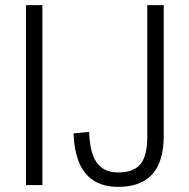

<svg xmlns="http://www.w3.org/2000/svg" viewBox="-20 -720 734 747"><path d="M145 -700V0H81V-700ZM439 7Q384 7 346 -16.5Q308 -40 288.5 -86Q269 -132 266 -201L327 -207Q329 -126 356.5 -87.5Q384 -49 439 -49Q500 -49 526.5 -81.5Q553 -114 553 -187V-700H617V-192Q617 -126 597.5 -81.5Q578 -37 538.5 -15Q499 7 439 7Z"/></svg>

Font: Pathway Extreme SemiCondensed ExtraLight
Style: Regular
Weight: 250
Width: 4
Version: Version 1.001;gftools[0.9.26]